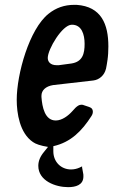

<svg xmlns="http://www.w3.org/2000/svg" viewBox="-20 -597 467 792"><path d="M162 29C146 48 138 67 138 87C138 149 209 175 261 175C291 175 324 167 324 131C324 125 324 121 323 118L319 96C318 92 318 90 320 89C319 89 315 91 309 94C298 99 286 102 273 102C232 102 200 71 200 27V6C272 -10 318 -57 357 -118C361 -124 363 -130 363 -136C363 -141 362 -151 349 -155H350L323 -164H324C320 -165 317 -165 316 -165C308 -165 298 -162 278 -138C262 -120 236 -100 210 -100C165 -100 154 -155 151 -197V-202C151 -224 168 -241 199 -246L365 -265C390 -268 411 -287 417 -313V-312C418 -318 419 -323 420 -328C420 -330 421 -332 421 -334L423 -347C426 -366 427 -386 427 -405V-406C427 -497 398 -570 296 -577H286C246 -577 211 -565 180 -540C101 -477 49 -292 49 -185C49 -131 61 -48 116 -11C127 -3 147 4 178 9ZM329 -416C329 -376 321 -342 274 -335L222 -328H214C186 -328 177 -344 177 -358C177 -394 237 -495 276 -495H277C317 -495 329 -455 329 -416ZM425 -354 424 -353V-352Z"/></svg>

Font: Bangerz
Style: Regular
Weight: 400
Designer: vernon adams
Foundry: Vernon Adams
Version: Version 2.10;December 28, 2023;FontCreator 13.0.0.2683 64-bi